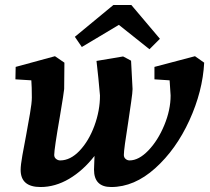

<svg xmlns="http://www.w3.org/2000/svg" viewBox="-20 -738 846 772"><path d="M63 -55Q63 -74 70 -113.5Q77 -153 85 -194Q93 -238 100.5 -281Q108 -324 108 -346Q108 -389 106 -415L42 -419L43 -469L201 -512L239 -486L238 -380Q237 -366 221 -271Q198 -139 198 -115Q198 -105 205.5 -99Q213 -93 222 -93Q263 -93 300 -132Q337 -171 359.5 -232Q382 -293 382 -354Q380 -379 375.5 -424Q371 -469 368 -493L475 -511L507 -494L513 -380Q513 -367 507.5 -329Q502 -291 496 -250Q478 -138 478 -115Q478 -105 485 -99Q492 -93 501 -93Q538 -93 576.5 -133Q615 -173 640.5 -234.5Q666 -296 666 -354Q666 -363 662 -415L601 -419V-469L764 -512L801 -486Q795 -371 741.5 -254Q688 -137 604 -61.5Q520 14 427 14Q358 14 358 -56L360 -111Q314 -52 258 -19Q202 14 143 14Q63 14 63 -55ZM281 -590 436 -718H508L623 -582L581 -540L458 -638L309 -549Z"/></svg>

Font: Andada Pro ExtraBold
Style: Italic
Weight: 800
Italic angle: -6.99998°
Designer: Carolina Giovagnoli
Foundry: Huerta Tipografica
Version: Version 3.005; ttfautohint (v1.8.4)